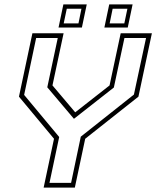

<svg xmlns="http://www.w3.org/2000/svg" viewBox="-20 -851 709 871"><path d="M178 0 225 -221.5 66 -412.5 127 -700H268.5L218 -463.5L325 -337H315.5L477 -463.5L527.5 -700H669L608 -412.5L366.5 -221.5L319.5 0ZM204.5 -21.5H302.5L346.5 -231L587.5 -422L642.5 -678.5H544.5L496.5 -454L316 -312.5H315L194.5 -455L242 -678.5H144L89.5 -420.5L248.5 -229.5ZM453.5 -726 475.5 -831H581.5L559.5 -726ZM245.5 -726 267.5 -831H373.5L351.5 -726ZM269 -745H336L349.5 -811.5H283ZM477.5 -745H544L558 -811.5H491Z"/></svg>

Font: Tourney Thin ExtraLight
Style: Italic
Weight: 250
Italic angle: -12°
Version: Version 1.015